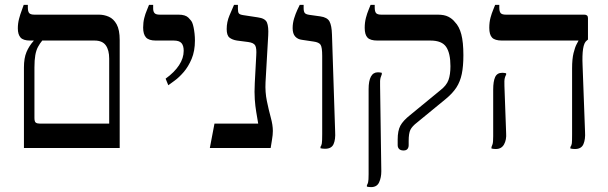

<svg xmlns="http://www.w3.org/2000/svg" viewBox="-20 -606 2490 786"><path d="M78 0V-330Q78 -368 88.5 -393Q99 -418 118 -439V-440H103Q75 -440 64 -452.5Q53 -465 53 -490Q53 -510 58 -529Q63 -548 69 -563.5Q75 -579 77 -586H94V-575Q94 -559 99.5 -552.5Q105 -546 121 -546H385Q406 -546 425.5 -537.5Q445 -529 457.5 -506.5Q470 -484 470 -442V0ZM143 -100H427V-366Q427 -401 413 -420.5Q399 -440 367 -440H153Q143 -428 135.5 -414Q128 -400 124.5 -380Q121 -360 121 -330V-123Q121 -108 126.5 -104Q132 -100 143 -100Z M669 -257 658 -284Q694 -310 713 -339Q732 -368 732 -398Q732 -419 723 -429.5Q714 -440 691 -440H618Q589 -440 577.5 -453Q566 -466 566 -493Q566 -514 570.5 -532Q575 -550 581 -563.5Q587 -577 590 -586H607V-571Q607 -559 612.5 -552.5Q618 -546 634 -546H711Q739 -546 751.5 -533.5Q764 -521 767 -513Q770 -506 772.5 -494Q775 -482 776.5 -468Q778 -454 778 -440Q778 -397 764.5 -365Q751 -333 732 -311Q713 -289 695 -276Q677 -263 669 -257Z M839 0 858 -100H1037Q1033 -124 1029 -147.5Q1025 -171 1023 -199.5Q1021 -228 1023 -266L1029 -379Q1031 -408 1025 -419.5Q1019 -431 996 -434L950 -440Q931 -443 919.5 -452Q908 -461 908 -487Q908 -516 919.5 -543Q931 -570 938 -586H954V-569Q954 -556 958 -551Q962 -546 976 -544L1035 -535Q1066 -531 1073 -513.5Q1080 -496 1078 -461L1067 -269Q1065 -229 1072.5 -192.5Q1080 -156 1088.5 -125Q1097 -94 1097 -70Q1097 -54 1093.5 -34Q1090 -14 1088 0Z M1311 3Q1307 3 1301.5 2.5Q1296 2 1292 1V-5Q1296 -10 1297.5 -19Q1299 -28 1299 -57V-377Q1299 -412 1292.5 -422.5Q1286 -433 1263 -436L1216 -443Q1199 -445 1188.5 -456.5Q1178 -468 1178 -491Q1178 -511 1184 -530.5Q1190 -550 1197 -565Q1204 -580 1207 -586H1223V-573Q1223 -559 1227.5 -553Q1232 -547 1248 -545L1291 -539Q1320 -535 1329 -518Q1338 -501 1339 -465L1352 -67Q1354 -35 1345.5 -16Q1337 3 1311 3Z M1632 10Q1620 10 1614 4Q1608 -2 1608 -12V-35Q1608 -71 1619 -91.5Q1630 -112 1659 -135L1782 -236Q1808 -256 1816 -278.5Q1824 -301 1824 -335Q1824 -388 1806.5 -414Q1789 -440 1742 -440H1525Q1496 -440 1484.5 -452Q1473 -464 1473 -492Q1473 -514 1478 -533Q1483 -552 1489 -566Q1495 -580 1497 -586H1514V-575Q1514 -559 1519.5 -552.5Q1525 -546 1541 -546H1772Q1799 -546 1815.5 -537.5Q1832 -529 1842 -516Q1860 -498 1868.5 -465.5Q1877 -433 1877 -380Q1877 -335 1870.5 -303.5Q1864 -272 1848.5 -248Q1833 -224 1805 -201L1688 -105Q1667 -89 1660 -74.5Q1653 -60 1653 -29V-12Q1653 -2 1648 4Q1643 10 1632 10ZM1499 160Q1490 160 1482 158V152Q1485 148 1487 140Q1489 132 1489 107V-241Q1489 -275 1498.5 -292.5Q1508 -310 1527 -310Q1535 -310 1543 -308V-302Q1541 -298 1538 -288Q1535 -278 1536 -255L1541 95Q1541 121 1532 140.5Q1523 160 1499 160Z M2334 4Q2330 4 2324.5 3.5Q2319 3 2315 2V-4Q2320 -11 2321 -19.5Q2322 -28 2322 -56V-326Q2322 -365 2328 -389Q2334 -413 2340.5 -425Q2347 -437 2348 -439V-440H2035Q2006 -440 1994.5 -452Q1983 -464 1983 -492Q1983 -515 1988 -533.5Q1993 -552 1999 -566Q2005 -580 2007 -586H2024V-575Q2024 -559 2029.5 -552.5Q2035 -546 2051 -546H2372Q2387 -546 2387 -532V-444L2382 -440Q2371 -432 2367 -406Q2363 -380 2365 -337L2375 -66Q2377 -36 2368.5 -16Q2360 4 2334 4ZM2010 4Q2000 4 1992 2V-4Q1994 -8 1996.5 -16Q1999 -24 1999 -49V-239Q1999 -273 2007 -290.5Q2015 -308 2036 -308Q2040 -308 2044.5 -307.5Q2049 -307 2052 -306V-300Q2049 -296 2046.5 -286.5Q2044 -277 2045 -254L2052 -61Q2054 -34 2043.5 -15Q2033 4 2010 4Z"/></svg>

Font: Frank Ruhl Libre
Style: Regular
Weight: 400
Designer: Yanek Iontef
Foundry: Fontef
Version: Version 6.004